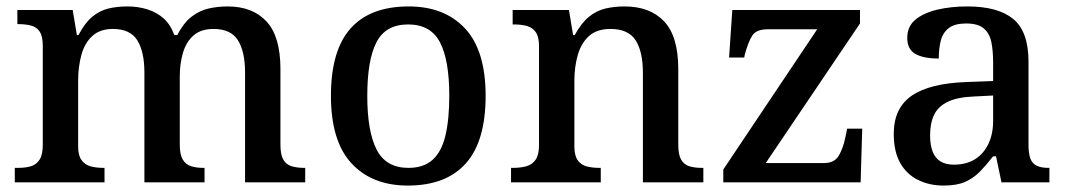

<svg xmlns="http://www.w3.org/2000/svg" viewBox="-20 -567 3323 597"><path d="M26 0V-45H36Q59 -45 76 -50Q93 -55 103 -70.5Q113 -86 113 -116V-425Q113 -454 103.5 -468.5Q94 -483 76.5 -487.5Q59 -492 37 -492H34V-536H206L219 -458H224Q244 -496 267 -515Q290 -534 317 -540.5Q344 -547 376 -547Q409 -547 438 -538Q467 -529 488.5 -510Q510 -491 522 -458H531Q551 -496 575.5 -515Q600 -534 628.5 -540.5Q657 -547 688 -547Q765 -547 808.5 -500.5Q852 -454 852 -352V-117Q852 -86 861 -70.5Q870 -55 887 -50Q904 -45 926 -45H929V0H742V-341Q742 -406 720 -441.5Q698 -477 644 -477Q605 -477 582 -457Q559 -437 549 -403Q539 -369 539 -330V-117Q539 -86 548.5 -70.5Q558 -55 574.5 -50Q591 -45 613 -45H616V0H429V-341Q429 -406 407 -441.5Q385 -477 331 -477Q291 -477 267 -455Q243 -433 233 -396Q223 -359 223 -317V-111Q223 -83 234 -68.5Q245 -54 262.5 -49.5Q280 -45 302 -45H305V0Z M1248 10Q1137 10 1073 -59Q1009 -128 1009 -269Q1009 -410 1070 -478.5Q1131 -547 1251 -547Q1362 -547 1426 -478.5Q1490 -410 1490 -269Q1490 -128 1428.5 -59Q1367 10 1248 10ZM1250 -45Q1297 -45 1325 -70Q1353 -95 1365 -145.5Q1377 -196 1377 -269Q1377 -380 1348 -435.5Q1319 -491 1249 -491Q1179 -491 1150.5 -435.5Q1122 -380 1122 -269Q1122 -159 1151 -102Q1180 -45 1250 -45Z M1569 0V-45H1575Q1598 -45 1616.5 -50Q1635 -55 1645.5 -70.5Q1656 -86 1656 -116V-424Q1656 -453 1645.5 -467.5Q1635 -482 1617.5 -486.5Q1600 -491 1578 -491H1574V-536H1749L1762 -458H1767Q1788 -496 1811.5 -515Q1835 -534 1862.5 -540.5Q1890 -547 1922 -547Q2001 -547 2045 -500.5Q2089 -454 2089 -352V-117Q2089 -86 2098 -70.5Q2107 -55 2123.5 -50Q2140 -45 2162 -45H2167V0H1979V-341Q1979 -406 1956.5 -441.5Q1934 -477 1878 -477Q1836 -477 1811.5 -455Q1787 -433 1776.5 -396Q1766 -359 1766 -317V-111Q1766 -83 1776.5 -68.5Q1787 -54 1804.5 -49.5Q1822 -45 1844 -45H1848V0Z M2229 0V-40L2521 -476H2368Q2332 -476 2319.5 -457Q2307 -438 2296 -398L2294 -388H2247L2257 -536H2654V-494L2361 -60H2542Q2575 -60 2588.5 -83.5Q2602 -107 2609 -142L2614 -167H2661L2656 0Z M2914 10Q2870 10 2834.5 -7.5Q2799 -25 2779 -60.5Q2759 -96 2759 -151Q2759 -231 2815 -269.5Q2871 -308 2986 -312L3068 -315V-373Q3068 -409 3062.5 -436Q3057 -463 3039 -478.5Q3021 -494 2984 -494Q2949 -494 2930.5 -480Q2912 -466 2905.5 -441.5Q2899 -417 2899 -385Q2851 -385 2826 -399.5Q2801 -414 2801 -449Q2801 -485 2826.5 -506Q2852 -527 2894.5 -537Q2937 -547 2988 -547Q3083 -547 3130.5 -508Q3178 -469 3178 -375V-117Q3178 -89 3184 -73.5Q3190 -58 3204 -51.5Q3218 -45 3240 -45H3243V0H3094L3077 -81H3068Q3047 -54 3027 -33.5Q3007 -13 2981 -1.5Q2955 10 2914 10ZM2946 -55Q2984 -55 3011 -71.5Q3038 -88 3053 -119Q3068 -150 3068 -191V-270L3009 -267Q2957 -265 2927 -250.5Q2897 -236 2884.5 -210Q2872 -184 2872 -146Q2872 -116 2880 -95.5Q2888 -75 2904.5 -65Q2921 -55 2946 -55Z"/></svg>

Font: Noto Serif Kannada Medium
Style: Regular
Weight: 500
Version: Version 2.003